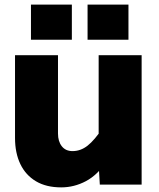

<svg xmlns="http://www.w3.org/2000/svg" viewBox="-20 -799 690 831"><path d="M231 -560V-221Q231 -187 247.5 -166Q264 -145 294 -145Q329 -145 359 -168.5Q389 -192 426 -247L444 -104Q403 -42 352 -15Q301 12 245 12Q180 12 135.5 -14.5Q91 -41 68 -89Q45 -137 45 -202V-560ZM593 -560V0H412L407 -86V-560ZM359 -627V-779H536V-627ZM114 -627V-779H291V-627Z"/></svg>

Font: Azeret Mono Thin ExtraBold
Style: Regular
Weight: 800
Version: Version 1.002